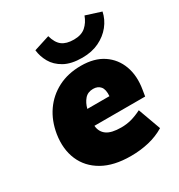

<svg xmlns="http://www.w3.org/2000/svg" viewBox="-177 -860 928 993"><g transform="rotate(-30 287.5 -363.5)"><path d="M317 12Q216 12 150 -25.5Q84 -63 56 -128.5Q28 -194 41 -278Q53 -352 91 -406.5Q129 -461 188.5 -491.5Q248 -522 325 -522Q405 -522 457 -487Q509 -452 531 -392Q553 -332 540 -255L534 -218H231Q234 -181 261.5 -161Q289 -141 348 -141Q379 -141 407.5 -148.5Q436 -156 470 -173L519 -38Q476 -12 425 0Q374 12 317 12ZM320 -387Q288 -387 269.5 -365.5Q251 -344 243 -312H375Q378 -351 363 -369Q348 -387 320 -387ZM354 -554Q288 -554 247 -577Q206 -600 186 -635.5Q166 -671 162 -709L256 -739Q268 -695 293 -676Q318 -657 363 -657Q408 -657 433.5 -679.5Q459 -702 472 -738L563 -709Q554 -666 526 -631Q498 -596 454.5 -575Q411 -554 354 -554Z"/></g></svg>

Font: Mulish ExtraBlack
Style: Italic
Weight: 1000
Italic angle: -9°
Designer: Vernon Adams
Foundry: Vernon Adams
Version: Version 3.603; ttfautohint (v1.8.3)